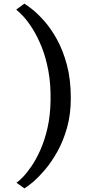

<svg xmlns="http://www.w3.org/2000/svg" viewBox="-20 -851 472 1056"><path d="M369.5 -311Q369.5 -221.5 348.5 -147.8Q327.5 -74 295 -16.2Q262.5 41.5 226.8 83.2Q191 125 160.5 150.8Q130 176.5 114 185L70.5 154Q84 145.5 106 122.8Q128 100 153.5 62.8Q179 25.5 202.2 -26.5Q225.5 -78.5 241 -145.8Q256.5 -213 258 -295Q260 -386 246.2 -460.5Q232.5 -535 209 -593Q185.5 -651 158.8 -693.2Q132 -735.5 107.8 -761.5Q83.5 -787.5 69 -798L114 -831Q127.5 -823 157.2 -799.8Q187 -776.5 223.2 -735.8Q259.5 -695 292.8 -635.2Q326 -575.5 347.8 -495Q369.5 -414.5 369.5 -311Z"/></svg>

Font: Merriweather 28pt SemiBold
Style: Regular
Weight: 600
Version: Version 2.100